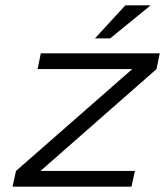

<svg xmlns="http://www.w3.org/2000/svg" viewBox="-20 -700 619 720"><path d="M133 -500 121 -441H476L40 -59L27 0H473L486 -59H132L567 -441L579 -500ZM336 -556H393L545 -680H450Z"/></svg>

Font: LT Wave Light
Style: Italic
Weight: 300
Designer: Daniel Lyons
Version: Version 2.5 (Glyphs App)